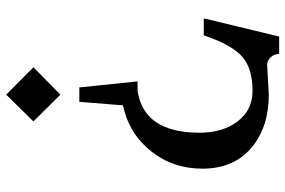

<svg xmlns="http://www.w3.org/2000/svg" viewBox="-172 -726 926 623"><g transform="rotate(-90 291.5 -415.0)"><path d="M391.6 -11.7 295.9 -6.3Q192.4 -6.3 126 -60.1Q55.2 -118.2 55.2 -221.7Q55.2 -316.9 111.3 -387.7Q168.5 -460 260.7 -479.5L272 -621.1H318.8L338.4 -432.1H307.6Q171.9 -411.6 171.9 -231Q171.9 -155.8 208 -108.4Q245.1 -59.1 307.1 -59.1Q377.9 -59.1 416 -90.3Q456.5 -124 487.8 -217.3H543L483.9 27.3H427.7Q426.8 9.3 415.8 -1.2Q404.8 -11.7 391.6 -11.7ZM295.4 -682.6 208.5 -770 295.4 -858.4 384.3 -770Z"/></g></svg>

Font: Metamorphous
Style: Regular
Weight: 400
Designer: James Grieshaber
Foundry: James Grieshaber
Version: Version 1.001